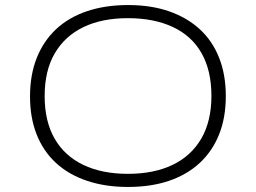

<svg xmlns="http://www.w3.org/2000/svg" viewBox="-20 -733 1014 761"><path d="M487 8Q397 8 324.5 -16.5Q252 -41 202 -87Q152 -133 125.5 -199.5Q99 -266 99 -351Q99 -436 125.5 -503Q152 -570 202 -617Q252 -664 324.5 -688.5Q397 -713 488 -713Q579 -713 650.5 -688Q722 -663 772 -617Q822 -571 848.5 -504Q875 -437 875 -352Q875 -267 848.5 -200.5Q822 -134 772 -87.5Q722 -41 650.5 -16.5Q579 8 487 8ZM487 -44Q590 -44 664 -79.5Q738 -115 778 -184Q818 -253 818 -353Q818 -453 779 -522Q740 -591 665 -626Q590 -661 487 -661Q384 -661 310.5 -625.5Q237 -590 197 -521.5Q157 -453 157 -352Q157 -252 196.5 -183.5Q236 -115 310 -79.5Q384 -44 487 -44Z"/></svg>

Font: Nunito Sans 7pt Expanded ExtraLight
Style: Regular
Weight: 250
Width: 7
Designer: Vernon Adams
Foundry: Vernon Adams
Version: Version 3.101;gftools[0.9.27]